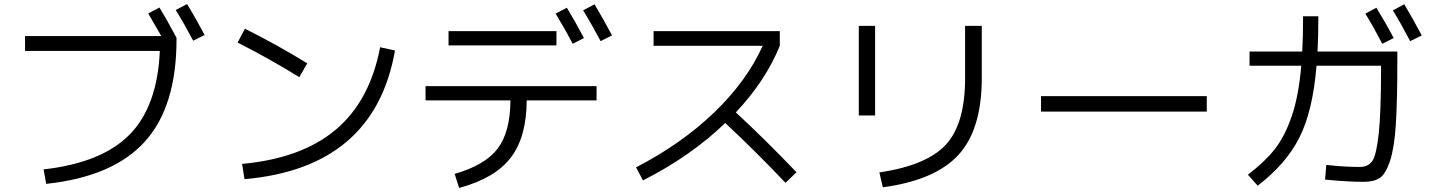

<svg xmlns="http://www.w3.org/2000/svg" viewBox="-20 -870 7040 943"><path d="M843 -821 899 -850Q944 -776 985 -698L929 -670Q885 -753 843 -821ZM765 -620H103V-693H772Q720 -784 708 -804L763 -833Q804 -766 847 -684V-677Q847 -346 691 -174Q535 -2 207 33L194 -38Q479 -70 616 -208.5Q753 -347 765 -620Z M1147 -661 1183 -729Q1343 -649 1489 -559L1450 -491Q1312 -577 1147 -661ZM1920 -622Q1819 -46 1181 10L1169 -65Q1462 -92 1629.5 -233.5Q1797 -375 1847 -638Z M2709 -803 2764 -832Q2805 -765 2848 -683L2793 -655Q2757 -724 2709 -803ZM2844 -819 2900 -849Q2940 -782 2986 -696L2930 -668Q2886 -751 2844 -819ZM2183 -647V-717H2713V-647ZM2070 -447H2910V-377H2567Q2566 -196 2488 -95Q2410 6 2235 53L2213 -16Q2363 -59 2424.5 -140.5Q2486 -222 2487 -377H2070Z M3190 -645V-717H3810V-645Q3740 -473 3594 -318Q3739 -184 3892 -24L3838 28Q3692 -126 3542 -266Q3373 -103 3138 16L3104 -48Q3328 -164 3488 -318Q3648 -472 3726 -645Z M4720 -743H4802V-487Q4802 -235 4688 -110Q4574 15 4316 50L4299 -23Q4533 -58 4626.5 -160.5Q4720 -263 4720 -485ZM4198 -303V-743H4278V-303Z M5093 -322V-398H5907V-322Z M6686 -803 6740 -832Q6788 -754 6825 -683L6769 -655Q6727 -736 6686 -803ZM6821 -819 6877 -849Q6917 -782 6963 -696L6906 -668Q6856 -763 6821 -819ZM6380 -790H6455Q6455 -688 6451 -617H6843V-570Q6843 -373 6835.5 -258Q6828 -143 6807 -79.5Q6786 -16 6757.5 3.5Q6729 23 6678 23Q6595 23 6488 12L6494 -60Q6584 -50 6658 -50Q6700 -50 6720 -79Q6740 -108 6751.5 -213Q6763 -318 6763 -533V-547H6446Q6428 -325 6362 -194.5Q6296 -64 6157 42L6109 -12Q6192 -75 6241.5 -138Q6291 -201 6325 -301.5Q6359 -402 6371 -547H6117V-617H6376Q6380 -688 6380 -790Z"/></svg>

Font: M PLUS 1p
Style: Regular
Weight: 400
Version: Version 1.062